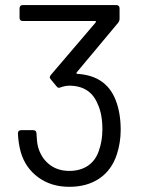

<svg xmlns="http://www.w3.org/2000/svg" viewBox="-20 -720 556 748"><path d="M430.2 -331.1Q450.2 -280.8 450.2 -213.9Q450.2 -164.6 435.1 -118.2Q415 -57.1 367.2 -24.7Q319.3 7.8 250 7.8Q179.7 7.8 129.4 -28.8Q79.1 -65.4 61 -127Q51.3 -162.6 49.8 -200.2Q49.8 -212.9 63 -212.9H108.9Q122.1 -212.9 122.1 -200.2Q123.5 -166 127.9 -148.9Q139.6 -105.5 171.6 -79.8Q203.6 -54.2 250 -54.2Q293 -54.2 322.8 -74.5Q352.5 -94.7 365.2 -132.8Q378.9 -171.4 378.9 -215.8Q378.9 -275.9 360.8 -314Q332 -386.2 249 -386.2Q234.9 -386.2 216.8 -379.9Q215.3 -379.4 213.6 -378.9Q211.9 -378.4 211.2 -378.2Q210.4 -377.9 210 -377.9Q204.6 -377.9 200.2 -383.8L178.2 -410.2Q173.8 -416 173.8 -418.9Q173.8 -422.4 178.2 -428.2L352.1 -631.8Q356.9 -638.2 349.1 -638.2H68.8Q56.2 -638.2 56.2 -650.9V-687Q56.2 -700.2 68.8 -700.2H433.1Q445.8 -700.2 445.8 -687V-647Q445.8 -638.2 439.9 -630.9L278.8 -438Q276.9 -435.5 278.1 -433.8Q279.3 -432.1 283.2 -432.1Q393.1 -424.8 430.2 -331.1Z"/></svg>

Font: Barlow
Style: Regular
Weight: 400
Designer: Jeremy Tribby
Foundry: Jeremy Tribby
Version: Version 1.101